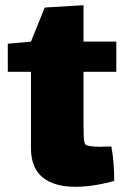

<svg xmlns="http://www.w3.org/2000/svg" viewBox="-20 -672 479 738"><path d="M301 -190Q301 -168 302 -145Q303 -122 309 -116Q318 -108 368 -108L408 -109Q419 -52 419 23Q396 31 352.5 38.5Q309 46 270 46Q188 46 143.5 9.5Q99 -27 99 -103V-396H10V-504L99 -512L152 -643L301 -652V-512H427V-396H301Z"/></svg>

Font: Lalezar
Style: Regular
Weight: 400
Designer: Borna Izadpanah
Foundry: Borna Izadpanah
Version: Version 1.003;November 28, 2018;FontCreator 11.5.0.2421 64-b